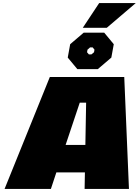

<svg xmlns="http://www.w3.org/2000/svg" viewBox="-20 -1244 914 1264"><path d="M525 -1061 633 -1224H874L683 -1061ZM489 -789 426 -865 442 -953 531 -1029H666L729 -953L713 -865L624 -789ZM565 -886H582L599 -900L602 -917L590 -932H573L556 -917L553 -900ZM10 0 308 -737H798L829 0H537L539 -109H351L315 0ZM412 -290H542L547 -568H505Z"/></svg>

Font: Tomorrow ExtraBold
Style: Italic
Weight: 800
Italic angle: -10°
Designer: Tony de Marco, Monica Rizzolli
Foundry: Just in Type
Version: Version 2.002